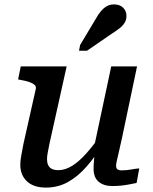

<svg xmlns="http://www.w3.org/2000/svg" viewBox="-20 -839 695 870"><path d="M204 -187Q199 -162 196 -146Q193 -130 193 -117Q193 -103 198 -91.5Q203 -80 214.5 -74Q226 -68 244 -68Q275 -68 306 -87Q337 -106 369.5 -142Q402 -178 438 -230L450 -191Q413 -131 373.5 -85.5Q334 -40 288.5 -14.5Q243 11 188 11Q132 11 102 -17.5Q72 -46 72 -92Q72 -112 76.5 -135Q81 -158 86 -186L142 -435Q145 -447 136.5 -454.5Q128 -462 112 -467.5Q96 -473 73 -477L62 -479L74 -538H282ZM532 -210Q524 -173 518 -148Q512 -123 509 -109Q506 -95 506 -88Q506 -77 512 -72Q518 -67 531 -67Q553 -67 574.5 -71Q596 -75 611 -76L599 -10Q584 -7 566 -3.5Q548 0 529 2Q510 4 489 4Q450 4 427 -15.5Q404 -35 404 -74Q404 -80 404.5 -92Q405 -104 406.5 -120Q408 -136 410 -154L401 -148L484 -538H601ZM413 -752Q425 -774 437.5 -788.5Q450 -803 464 -811Q478 -819 497 -819Q523 -819 538 -804Q553 -789 553 -767Q553 -749 544.5 -735.5Q536 -722 522 -711Q508 -700 489 -688L374 -609H338L343 -635Z"/></svg>

Font: Roboto Serif Medium
Style: Italic
Weight: 500
Italic angle: -10°
Designer: Greg Gazdowicz
Foundry: Commercial Type
Version: Version 1.008